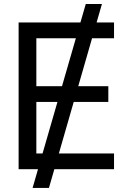

<svg xmlns="http://www.w3.org/2000/svg" viewBox="-20 -839 620 952"><path d="M405.3 -819.3H485.4L222.7 92.8H141.6ZM72.3 -727.5H545.4V-649.4H160.2V-411.6H517.1V-333.5H160.2V-78.1H545.4V0H72.3Z"/></svg>

Font: Intratopia Thin
Style: Regular
Weight: 100
Designer: Rasmus Andersson
Foundry: rsms
Version: Version 3.000;Glyphs 3.2.3 (3260)